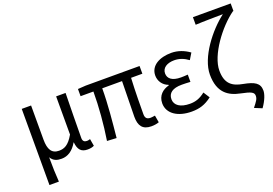

<svg xmlns="http://www.w3.org/2000/svg" viewBox="-130 -1174 2496 1758"><g transform="rotate(-20 1118.5 -295.0)"><path d="M92 199H184C178 114 177 66 176 -41C202 2 238 11 281 11C340 11 393 -22 433 -92H435C442 -19 471 13 533 13C562 13 581 8 597 0L585 -69C572 -65 562 -63 553 -63C529 -63 513 -75 513 -106C513 -237 517 -396 519 -543H427V-171C376 -82 332 -66 283 -66C212 -66 183 -115 183 -210V-543H92Z M1154 13C1186 13 1210 8 1229 1L1217 -68C1196 -65 1183 -63 1173 -63C1139 -63 1122 -78 1122 -116C1122 -169 1123 -344 1130 -468H1240V-543H716L638 -538V-468H763C763 -321 749 -153 725 0L817 5C832 -146 849 -315 849 -468H1042C1041 -348 1036 -179 1036 -122C1036 -34 1070 13 1154 13Z M1548 13C1623 13 1680 -4 1745 -54L1706 -115C1655 -74 1610 -60 1557 -60C1464 -60 1410 -97 1410 -157C1410 -217 1455 -250 1544 -250C1571 -250 1597 -249 1628 -247V-318C1602 -316 1582 -315 1561 -315C1473 -315 1436 -350 1436 -399C1436 -455 1488 -484 1555 -484C1605 -484 1649 -467 1691 -436L1728 -497C1677 -534 1618 -557 1552 -557C1441 -557 1345 -509 1345 -411C1345 -360 1375 -310 1431 -290V-285C1370 -269 1318 -227 1318 -150C1318 -49 1414 13 1548 13Z M2166 206C2210 144 2229 89 2229 56C2229 -18 2180 -44 2075 -64C1975 -82 1912 -124 1912 -253C1912 -405 2077 -624 2215 -722H2220V-796H1852V-722C1924 -726 2056 -727 2119 -728C1982 -624 1818 -416 1818 -248C1818 -70 1913 -13 2022 9C2125 30 2147 44 2147 77C2147 107 2132 127 2093 176Z"/></g></svg>

Font: Noto Sans Mono CJK SC Regular
Style: Regular
Weight: 400
Designer: Ryoko NISHIZUKA (kana & ideographs); Paul D. Hunt (Latin, Greek & Cyrillic); Wenlong ZHANG (bopomofo); Sandoll Communica
Foundry: Adobe Systems Incorporated
Version: Version 1.005;PS 1.005;hotconv 1.0.96;makeotf.lib2.5.65012